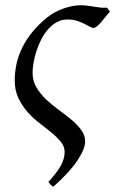

<svg xmlns="http://www.w3.org/2000/svg" viewBox="-20 -477 439 731"><path d="M398.9 -433.6Q390.6 -424.3 382.1 -413.3Q373.5 -402.3 365.2 -392.8Q356.9 -383.3 349.4 -377Q341.8 -370.6 335.9 -370.6Q330.1 -370.6 321.3 -375.7Q312.5 -380.9 300.5 -386.7Q288.6 -392.6 272.9 -397.7Q257.3 -402.8 236.8 -402.8Q214.4 -402.8 196 -392.6Q177.7 -382.3 162.8 -365.2Q147.9 -348.1 137 -326.7Q126 -305.2 118.7 -282.5Q111.3 -259.8 107.7 -238.3Q104 -216.8 104 -200.2Q104 -168.9 118.9 -144Q133.8 -119.1 156 -98.1Q178.2 -77.1 204.1 -58.3Q230 -39.6 252.2 -21Q274.4 -2.4 289.3 17.8Q304.2 38.1 304.2 62Q304.2 89.4 274.9 133.8Q245.6 178.2 183.1 233.9Q176.3 230 172.1 225.6Q168 221.2 164.1 215.8Q180.7 197.8 192.6 182.1Q204.6 166.5 211.9 152.8Q219.2 139.2 222.7 126.5Q226.1 113.8 226.1 101.1Q226.1 81.1 211.9 63.5Q197.8 45.9 176.8 28.6Q155.8 11.2 131.1 -7.6Q106.4 -26.4 85.4 -50Q64.5 -73.7 50.3 -103Q36.1 -132.3 36.1 -170.9Q36.1 -201.7 42.7 -232.9Q49.3 -264.2 64.2 -294.7Q79.1 -325.2 102.8 -354.5Q126.5 -383.8 160.2 -411.1Q173.8 -421.9 189.7 -430.4Q205.6 -439 222.2 -444.8Q238.8 -450.7 255.4 -453.9Q272 -457 287.1 -457Q300.3 -457 312.7 -455.3Q325.2 -453.6 337.4 -451.7Q349.6 -449.7 361.8 -448.2Q374 -446.8 387.2 -447.8Q391.6 -443.4 393.3 -439.2Q395 -435.1 398.9 -433.6Z"/></svg>

Font: Akkhara
Style: Italic
Weight: 400
Italic angle: -7°
Designer: J. Victor Gaultney
Version: Version 1.00 June 13, 2006, initial release